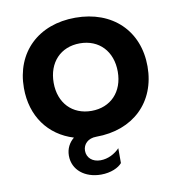

<svg xmlns="http://www.w3.org/2000/svg" viewBox="-78 -581 766 826"><g transform="rotate(-10 305.0 -168.0)"><path d="M305 -510C143 -510 35 -406 35 -250C35 -127 102 -36 210 -3C189 14 175 39 175 70C175 133 228 174 298 174C341 174 375 158 390 140V75C369 97 339 113 306 113C271 113 247 92 247 61C247 33 269 10 305 10C467 10 575 -94 575 -250C575 -406 467 -510 305 -510ZM305 -103C221 -103 165 -162 165 -250C165 -339 221 -398 305 -398C389 -398 445 -339 445 -250C445 -162 389 -103 305 -103Z"/></g></svg>

Font: Goli SemiBold
Style: Regular
Weight: 600
Designer: jaikishan Patel
Foundry: MagicType
Version: Version 1.000;Glyphs 3.2 (3242)